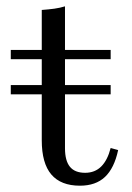

<svg xmlns="http://www.w3.org/2000/svg" viewBox="-20 -569 412 600"><path d="M13.7 -274.2V-303.2H325.8V-274.2ZM229.8 11.3Q170.2 11.3 140.3 -23.8Q110.5 -58.9 110.5 -130.6V-206.5H183.1V-105.6Q183.1 -66.9 198.4 -48Q213.7 -29 246 -29Q276.6 -29 296.4 -48.8Q316.1 -68.5 325.8 -106.5L349.2 -100Q337.1 -43.5 308.1 -16.1Q279 11.3 229.8 11.3ZM110.5 -206.5V-537.9Q132.3 -539.5 150 -541.9Q167.7 -544.4 183.1 -549.2V-206.5ZM13.7 -383.9V-412.9H325.8V-383.9Z"/></svg>

Font: Playfair 5pt SemiExpanded Light Light
Style: Regular
Weight: 300
Version: Version 2.203